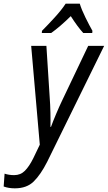

<svg xmlns="http://www.w3.org/2000/svg" viewBox="-114 -786 588 1047"><path d="M-33 241Q32 241 70 203.5Q108 166 143 97L454 -536H367L223 -234Q210 -207 192 -164.5Q174 -122 164 -94H161Q162 -126 161 -171Q160 -216 157 -255L139 -536H56L103 3L67 78Q45 122 21.5 145.5Q-2 169 -37 169Q-65 169 -89 161L-94 231Q-67 241 -33 241ZM114 -606H165Q213 -640 272 -698Q309 -640 340 -606H389L390 -618Q374 -646 352.5 -689.5Q331 -733 321 -766H244Q222 -732 183.5 -690Q145 -648 115 -618Z"/></svg>

Font: Noto Sans UI SemiCondensed
Style: Italic
Weight: 400
Width: 4
Italic angle: -12°
Designer: Monotype Design Team
Foundry: Monotype Imaging Inc.
Version: Version 1.901